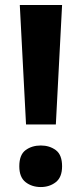

<svg xmlns="http://www.w3.org/2000/svg" viewBox="-20 -734 326 767"><path d="M203.1 -236.8H84L59.1 -713.9H228ZM57.1 -69.8Q57.1 -115.7 82.3 -134.3Q107.4 -152.8 143.1 -152.8Q177.7 -152.8 202.9 -134.3Q228 -115.7 228 -69.8Q228 -25.9 202.9 -6.3Q177.7 13.2 143.1 13.2Q107.4 13.2 82.3 -6.3Q57.1 -25.9 57.1 -69.8Z"/></svg>

Font: Wonky
Style: Regular
Weight: 400
Designer: Monotype Design Team
Foundry: Monotype Imaging Inc.
Version: Version 3.000